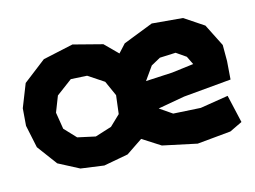

<svg xmlns="http://www.w3.org/2000/svg" viewBox="-78 -643 1063 800"><g transform="rotate(-15 453.5 -243.0)"><path d="M693.4 -365.2 734.4 -336.9 752 -300.8 658.2 -289.1 543.9 -283.2 584 -339.8 625 -362.3ZM285.2 11.7 390.6 -7.8 461.9 -55.7 538.1 -6.8 684.6 24.4 829.1 10.7 883.8 -15.6 856.4 -135.7 735.4 -116.2 618.2 -123 565.4 -159.2 680.7 -179.7 885.7 -198.2 891.6 -276.4V-345.7L842.8 -442.4L760.7 -497.1L628.9 -508.8L499 -458L466.8 -422.9L412.1 -477.5L287.1 -509.8L156.2 -481.4L57.6 -405.3L18.6 -306.6L12.7 -232.4L33.2 -134.8L97.7 -47.9L185.5 -2ZM243.2 -372.1 312.5 -368.2 378.9 -324.2 408.2 -258.8 398.4 -179.7 353.5 -136.7 282.2 -114.3 206.1 -130.9 159.2 -180.7 147.5 -252.9 173.8 -320.3Z"/></g></svg>

Font: MaokenAssortedSans-Lite
Style: Lite
Weight: 400
Version: Version 1.400